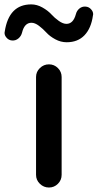

<svg xmlns="http://www.w3.org/2000/svg" viewBox="-73 -837 436 857"><path d="M87.9 -56.6V-493.2Q87.9 -516.6 105 -533.2Q122.1 -549.8 145.5 -549.8Q168.9 -549.8 185.5 -533.2Q202.1 -516.6 202.1 -493.2V-56.6Q202.1 -33.2 185.5 -16.6Q168.9 0 145.5 0Q122.1 0 105 -16.6Q87.9 -33.2 87.9 -56.6ZM224.6 -648.4Q198.2 -648.4 173.8 -661.6Q149.4 -674.8 134.3 -691.4Q119.1 -708 101.1 -721.7Q83 -735.4 67.4 -735.4Q36.1 -735.4 25.4 -691.4Q21.5 -675.8 9.3 -665.5Q-2.9 -655.3 -18.6 -656.2Q-34.2 -657.2 -43.9 -668.9Q-52.7 -678.7 -52.7 -690.4Q-52.7 -693.4 -51.8 -696.3Q-33.2 -817.4 66.4 -817.4Q91.8 -817.4 116.2 -803.7Q140.6 -790 155.8 -773.4Q170.9 -756.8 189.5 -743.7Q208 -730.5 223.6 -730.5Q253.9 -730.5 265.6 -773.4Q269.5 -789.1 281.2 -798.8Q293 -808.6 308.6 -807.6Q324.2 -806.6 334 -794.9Q342.8 -785.2 342.8 -773.4Q342.8 -770.5 341.8 -767.6Q334 -710.9 304.2 -679.7Q274.4 -648.4 224.6 -648.4Z"/></svg>

Font: Gen Jyuu Gothic P Medium
Style: Regular
Weight: 500
Designer: [Source Han Sans]
Ryoko NISHIZUKA  (kana & ideographs); Paul D. Hunt (Latin, Greek & Cyrillic); Wenlong ZHANG  (bopomofo
Version: Version 1.002.20150607